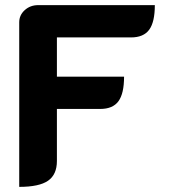

<svg xmlns="http://www.w3.org/2000/svg" viewBox="-20 -720 659 749"><path d="M55 -633Q55 -661 76.5 -680.5Q98 -700 129 -700H584Q584 -634 562 -604Q540 -574 491 -574H202V-421H464Q464 -355 442 -325Q420 -295 371 -295H202V-92Q202 -39 167.5 -15Q133 9 55 9Z"/></svg>

Font: K2D ExtraBold
Style: Regular
Weight: 800
Designer: Katatrad Aksorn Co.,Ltd.
Foundry: Cadson Demak Co.,Ltd.
Version: Version 1.000; ttfautohint (v1.6)